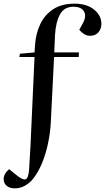

<svg xmlns="http://www.w3.org/2000/svg" viewBox="-72 -802 575 1051"><path d="M330 -765Q279 -765 256 -722.5Q233 -680 229 -609L225 -515H360L359 -490H224L206 -130Q203 -75 191 -17.5Q179 40 158 91Q137 142 108 178Q91 199 65.5 214Q40 229 9 229Q-19 229 -35.5 215Q-52 201 -52 179Q-52 149 -22 124L14 153Q49 183 66 180Q83 177 87 129Q88 112 89.5 87.5Q91 63 92.5 37.5Q94 12 95 -6L117 -490H34L37 -508L117 -515L120 -557Q124 -618 148 -669Q172 -720 218.5 -751Q265 -782 336 -782Q403 -782 443 -749.5Q483 -717 483 -671Q483 -644 466.5 -625Q450 -606 421 -606Q403 -606 387.5 -616Q372 -626 362 -639L379 -670Q403 -711 388.5 -738Q374 -765 330 -765Z"/></svg>

Font: Literata 72pt Medium
Style: Italic
Weight: 500
Italic angle: -2°
Designer: Latin by Veronika Burian and Jose Scaglione. Greek by Irene Vlachou. Cyrillic by Vera Evstafieva
Foundry: TypeTogether
Version: Version 3.002